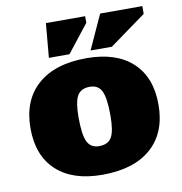

<svg xmlns="http://www.w3.org/2000/svg" viewBox="-83 -809 853 901"><g transform="rotate(-10 343.5 -358.5)"><path d="M333.5 15Q192.5 15 115.2 -56.2Q38 -127.5 38 -257.5Q38 -391 120.5 -464Q203 -537 353.5 -537Q494.5 -537 571.8 -465.8Q649 -394.5 649 -264.5Q649 -131 566.8 -58Q484.5 15 333.5 15ZM341 -120Q384 -120 401 -149.2Q418 -178.5 418 -252Q418 -335.5 402 -368.8Q386 -402 346 -402Q303.5 -402 286.2 -372.8Q269 -343.5 269 -270Q269 -186.5 285.2 -153.2Q301.5 -120 341 -120ZM379 -569 453.5 -732H654.5V-695L480.5 -569ZM180.5 -569 195 -732H382V-700.5L278.5 -569Z"/></g></svg>

Font: Newsreader 6pt ExtraBold
Style: Regular
Weight: 800
Designer: Hugues Gentile
Foundry: Production Type
Version: Version 1.003; ttfautohint (v1.8.3)